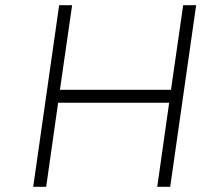

<svg xmlns="http://www.w3.org/2000/svg" viewBox="-20 -720 784 740"><path d="M211 -374H639L686 -700H736L636 0H586L632 -324H204L158 0H108L208 -700H258Z"/></svg>

Font: Lexend ExtLt
Style: Italic
Weight: 250
Italic angle: -8.13011°
Designer: Bonnie Shaver-Troup, Thomas Jockin
Foundry: Lexend
Version: Version 1.007